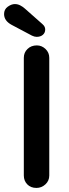

<svg xmlns="http://www.w3.org/2000/svg" viewBox="-42 -923 337 943"><path d="M200 -61Q200 -35 181 -17.5Q162 0 137 0Q109 0 92 -17.5Q75 -35 75 -61V-639Q75 -665 93 -682.5Q111 -700 139 -700Q163 -700 181.5 -682.5Q200 -665 200 -639ZM138 -742Q133 -742 127 -743.5Q121 -745 115 -748L15 -801Q-22 -821 -22 -854Q-22 -877 -4 -890Q14 -903 31 -903Q45 -903 57.5 -896.5Q70 -890 80 -881L166 -805Q174 -798 177 -791.5Q180 -785 180 -778Q180 -762 168.5 -752Q157 -742 138 -742Z"/></svg>

Font: Quicksand Light
Style: Bold
Weight: 700
Version: Version 3.004